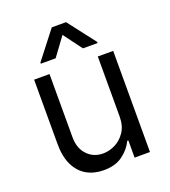

<svg xmlns="http://www.w3.org/2000/svg" viewBox="-140 -867 861 974"><g transform="rotate(-20 290.5 -379.5)"><path d="M420.9 -222.7V-545.9H503.9V0H420.9V-92.8H415Q395.5 -51.3 355.2 -22Q314.9 7.3 252.9 6.8Q201.7 6.8 162.1 -15.4Q122.6 -37.6 99.9 -83.5Q77.1 -129.4 77.1 -199.2V-545.9H160.2V-204.1Q160.2 -145 194.1 -109.4Q228 -73.7 280.3 -74.2Q311.5 -74.2 344 -90.1Q376.5 -106 398.7 -138.9Q420.9 -171.9 420.9 -222.7ZM364.3 -610.4 290 -710 216.8 -610.4H136.7V-616.2L252 -764.6H329.1L443.4 -616.2V-610.4Z"/></g></svg>

Font: Inter
Style: Regular
Weight: 400
Designer: Rasmus Andersson
Foundry: rsms
Version: Version 4.000;git-8c9346024